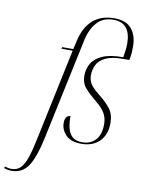

<svg xmlns="http://www.w3.org/2000/svg" viewBox="-231 -830 849 1141"><g transform="rotate(10 193.5 -259.5)"><path d="M-80 240Q-102 240 -126 232L-123 222Q-114 225 -103.5 227Q-93 229 -83 229Q-50 229 -29 208.5Q-8 188 7.5 142.5Q23 97 38 23L154 -526H86L89 -536H156L166 -580Q178 -637 200.5 -672.5Q223 -708 250.5 -726.5Q278 -745 307 -752Q336 -759 363 -759Q437 -759 470 -718.5Q503 -678 503 -613Q503 -594 502 -576Q501 -558 495 -530H457Q390 -530 352.5 -512Q315 -494 300.5 -464.5Q286 -435 286 -401Q286 -372 300.5 -349Q315 -326 357 -293Q400 -259 425 -226Q450 -193 450 -141Q450 -71 409.5 -30.5Q369 10 301 10Q236 10 205.5 -22.5Q175 -55 176 -96Q176 -119 185.5 -130Q195 -141 209 -141Q208 -103 215.5 -70.5Q223 -38 243.5 -19Q264 0 304 0Q354 0 384 -32.5Q414 -65 414 -130Q414 -163 398.5 -192Q383 -221 340 -256Q298 -290 273 -319Q248 -348 248 -392Q248 -432 267 -465.5Q286 -499 331.5 -519.5Q377 -540 457 -540Q461 -562 463.5 -584.5Q466 -607 466 -622Q466 -749 362 -749Q298 -749 261.5 -707.5Q225 -666 211 -599L82 8Q56 132 20.5 186Q-15 240 -80 240Z"/></g></svg>

Font: Noto Serif Display SemiCondensed ExtraLight
Style: Italic
Weight: 200
Width: 4
Italic angle: -12°
Designer: Monotype Design Team
Foundry: Monotype Imaging Inc.
Version: Version 2.009